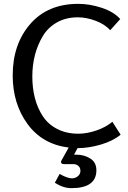

<svg xmlns="http://www.w3.org/2000/svg" viewBox="-20 -758 664 998"><path d="M265 192 290 146Q330 169 354 169Q371 169 384.5 158Q398 147 398 130Q398 114 387.5 104.5Q377 95 360 95H312Q297 95 297 83Q297 81 299 77L337 9Q200 -8 123 -113.5Q46 -219 46 -366Q46 -528 137 -633Q228 -738 387 -738Q446 -738 508.5 -717.5Q571 -697 605 -659L553 -601Q525 -632 477 -650Q429 -668 385 -668Q323 -668 276 -641.5Q229 -615 202 -569.5Q175 -524 161.5 -471.5Q148 -419 148 -360Q148 -300 161.5 -248Q175 -196 202.5 -154Q230 -112 277.5 -87.5Q325 -63 387 -63Q432 -63 481.5 -80Q531 -97 564 -125L607 -58Q567 -25 504 -6.5Q441 12 383 12L365 46H377Q418 46 449.5 66Q481 86 481 127Q481 220 351 220Q309 220 265 192Z"/></svg>

Font: Rosario
Style: Regular
Weight: 400
Designer: Hector Gatti
Foundry: Omnibus-Type
Version: Version 1.004